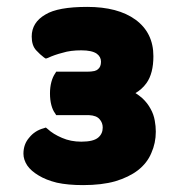

<svg xmlns="http://www.w3.org/2000/svg" viewBox="-20 -521 503 557"><path d="M417 -205Q426 -189 429 -171Q432 -155 432 -139Q432 -106 419 -77Q407 -48 380 -27Q354 -7 314 5Q275 16 221 16Q177 16 145 9Q113 1 92 -12Q70 -25 59 -41Q48 -58 48 -75Q48 -103 65 -122Q81 -142 107 -149L113 -151L118 -147Q134 -132 160 -121Q185 -110 216 -110Q251 -110 265 -122Q278 -133 278 -151Q278 -165 269 -175Q260 -186 238 -187H143L140 -192Q133 -201 129 -216Q125 -231 125 -250Q125 -268 129 -283Q133 -298 140 -308L143 -313H232Q245 -313 254 -315Q261 -317 264 -320Q273 -327 273 -342Q273 -356 261 -365Q247 -375 216 -375Q184 -375 162 -368Q138 -362 119 -353L113 -351L108 -354Q96 -363 85 -375Q72 -389 72 -415Q72 -456 112 -479Q148 -501 233 -501Q322 -501 373 -464Q425 -426 425 -358Q425 -308 405 -280Q392 -262 373 -251Q384 -244 393 -236Q408 -222 417 -205Z"/></svg>

Font: Baloo Cyrillic
Style: Regular
Weight: 400
Designer: Ek Type, Denis Ignatov
Foundry: Ek Type
Version: Version 1.50 July 26, 2019